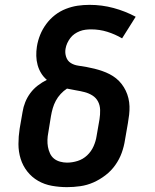

<svg xmlns="http://www.w3.org/2000/svg" viewBox="-20 -763 640 791"><path d="M256 8Q225 8 194 2.5Q163 -3 137 -18Q111 -33 92.5 -56.5Q74 -80 65 -109Q56 -138 56 -169.5Q56 -201 61 -233L73 -302Q76 -322 84 -342Q92 -362 105 -379.5Q118 -397 135.5 -410.5Q153 -424 173 -434Q159 -446 149.5 -461.5Q140 -477 135 -495Q130 -513 129.5 -532.5Q129 -552 132 -571Q136 -596 145.5 -619.5Q155 -643 170.5 -664Q186 -685 206.5 -701Q227 -717 251.5 -726.5Q276 -736 300 -739.5Q324 -743 349 -743Q400 -743 448 -730Q496 -717 539 -694L483 -605Q454 -622 422 -632Q390 -642 355 -642Q344 -642 332 -640.5Q320 -639 308.5 -634.5Q297 -630 287 -623Q277 -616 269.5 -606Q262 -596 257 -585Q252 -574 250 -562Q247 -545 252.5 -528.5Q258 -512 271.5 -503.5Q285 -495 302.5 -492.5Q320 -490 336.5 -487Q353 -484 369 -480Q385 -476 401 -470.5Q417 -465 431.5 -457.5Q446 -450 458.5 -440Q471 -430 481 -417Q491 -404 498 -389.5Q505 -375 509 -358.5Q513 -342 513.5 -325Q514 -308 512 -290.5Q510 -273 507 -256L495 -187Q491 -160 481.5 -133.5Q472 -107 455 -83Q438 -59 414.5 -41Q391 -23 365 -11.5Q339 0 311 4Q283 8 256 8ZM256 -93Q278 -93 300 -100Q322 -107 339 -123Q356 -139 365.5 -160.5Q375 -182 378 -203L390 -272Q393 -291 392.5 -310Q392 -329 384 -344.5Q376 -360 361 -369.5Q346 -379 328.5 -383.5Q311 -388 292.5 -391Q274 -394 256 -398Q242 -389 230 -376Q218 -363 210 -348Q202 -333 197.5 -317.5Q193 -302 190 -285L179 -217Q176 -202 175.5 -187Q175 -172 177.5 -158Q180 -144 186 -131Q192 -118 202.5 -109.5Q213 -101 227.5 -97Q242 -93 256 -93Z"/></svg>

Font: Iosevka Curly Slab ExObl
Style: Bold
Weight: 700
Width: 7
Italic angle: -9°
Monospace: yes
Designer: Belleve Invis
Foundry: Belleve Invis
Version: Version 11.0.0; ttfautohint (v1.8.3)